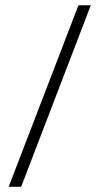

<svg xmlns="http://www.w3.org/2000/svg" viewBox="-20 -654 397 735"><path d="M327.6 -633.8 61 61H13.2L280.3 -633.8Z"/></svg>

Font: Yantramanav Light
Style: Regular
Weight: 300
Version: Version 1.001;PS 1.0;hotconv 1.0.72;makeotf.lib2.5.5900; ttf